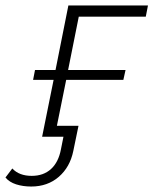

<svg xmlns="http://www.w3.org/2000/svg" viewBox="-86 -500 561 702"><path d="M202 -439 163 -244H373L365 -208H156L122 -40H201L182 52Q170 111 129 146.5Q88 182 28 182Q-2 182 -27 174Q-52 166 -66 149L-41 116Q-16 143 30 143Q73 143 100.5 118Q128 93 137 45L146 0H68L110 -208H35L42 -244H117L164 -480H455L447 -439Z"/></svg>

Font: Montserrat Ace
Style: Light Italic
Weight: 300
Italic angle: -11.3°
Designer: Julieta Ulanovsky
Foundry: Julieta Ulanovsky
Version: Version 1